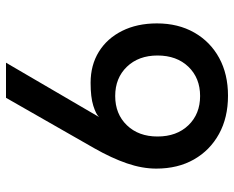

<svg xmlns="http://www.w3.org/2000/svg" viewBox="-90 -680 780 640"><g transform="rotate(90 300.0 -360.0)"><path d="M299 -730Q372 -730 426.5 -700Q481 -670 511.5 -616.5Q542 -563 542 -491Q542 -444 524.5 -393Q507 -342 474 -284L306 10H189L370 -300Q361 -290 332.5 -281Q304 -272 256 -272Q197 -272 152.5 -299.5Q108 -327 83 -377Q58 -427 58 -493Q58 -564 88.5 -617.5Q119 -671 173 -700.5Q227 -730 299 -730ZM300 -637Q240 -637 202.5 -598Q165 -559 165 -495Q165 -432 202.5 -393Q240 -354 300 -354Q360 -354 397.5 -393Q435 -432 435 -495Q435 -559 397.5 -598Q360 -637 300 -637Z"/></g></svg>

Font: Tiny SemiBold
Style: Regular
Weight: 600
Designer: Philipp Nurullin, Konstantin Bulenkov
Foundry: JetBrains
Version: Version 2.251; ttfautohint (v1.8.4.7-5d5b)